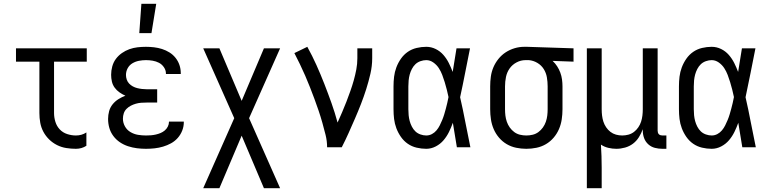

<svg xmlns="http://www.w3.org/2000/svg" viewBox="-20 -774 4040 1009"><path d="M379 8Q354 8 328.5 4Q303 0 280 -11.5Q257 -23 238.5 -41Q220 -59 208 -81.5Q196 -104 191.5 -129Q187 -154 187 -180V-450H64V-520H436V-450H264V-180Q264 -157 271 -134Q278 -111 294 -94Q310 -77 333 -69.5Q356 -62 379 -62Q394 -62 408 -66Q422 -70 434 -78V-8Q422 0 408 4Q394 8 379 8Z M747 8Q723 8 699.5 5Q676 2 653 -5.5Q630 -13 610 -26.5Q590 -40 575.5 -59.5Q561 -79 554.5 -102Q548 -125 548 -149Q548 -170 553.5 -190Q559 -210 572 -226Q585 -242 602.5 -253Q620 -264 639 -271Q623 -278 608 -288.5Q593 -299 582.5 -313.5Q572 -328 568 -345.5Q564 -363 564 -381Q564 -403 570 -425Q576 -447 589 -464.5Q602 -482 620.5 -495Q639 -508 660 -515.5Q681 -523 703 -525.5Q725 -528 747 -528Q768 -528 789.5 -525.5Q811 -523 831.5 -516.5Q852 -510 870.5 -498.5Q889 -487 902.5 -470Q916 -453 923 -432.5Q930 -412 930 -390V-385H852V-388Q852 -405 841.5 -420.5Q831 -436 815.5 -444Q800 -452 782.5 -455Q765 -458 747 -458Q729 -458 710.5 -454.5Q692 -451 676 -441.5Q660 -432 651 -415.5Q642 -399 642 -380Q642 -368 646 -356Q650 -344 658.5 -335Q667 -326 678 -320Q689 -314 701 -311Q713 -308 725.5 -306.5Q738 -305 750 -305H806V-235H750Q736 -235 722 -234Q708 -233 694 -229Q680 -225 667.5 -218.5Q655 -212 645 -202Q635 -192 630.5 -178.5Q626 -165 626 -150Q626 -129 636.5 -110Q647 -91 665.5 -80Q684 -69 705 -65.5Q726 -62 747 -62Q760 -62 773 -63Q786 -64 799 -67Q812 -70 824 -75Q836 -80 846 -88.5Q856 -97 862 -109Q868 -121 868 -134V-135H946V-132Q946 -109 937.5 -87.5Q929 -66 914 -49Q899 -32 879 -21Q859 -10 837 -3.5Q815 3 792.5 5.5Q770 8 747 8ZM712 -600 723 -754H801L776 -600Z M1133 215H1048L1211 -153L1048 -520H1133L1250 -244L1367 -520H1452L1289 -153L1452 215H1367L1250 -61Z M1699 0Q1699 -33 1691 -65Q1683 -97 1674 -129Q1665 -161 1654.5 -192Q1644 -223 1632.5 -254Q1621 -285 1609 -315.5Q1597 -346 1584 -376Q1571 -406 1556.5 -436Q1542 -466 1527 -495L1595 -528Q1621 -481 1643 -432Q1665 -383 1684.5 -333Q1704 -283 1722 -232.5Q1740 -182 1754 -130Q1766 -157 1778 -184.5Q1790 -212 1800.5 -239.5Q1811 -267 1821 -295Q1831 -323 1839 -351.5Q1847 -380 1852.5 -409Q1858 -438 1858 -468V-520H1936V-468Q1936 -427 1926.5 -386Q1917 -345 1904.5 -305.5Q1892 -266 1877 -227.5Q1862 -189 1845.5 -151Q1829 -113 1812 -75Q1795 -37 1776 0Z M2220 8Q2195 8 2169.5 2Q2144 -4 2123 -18.5Q2102 -33 2087 -54.5Q2072 -76 2063 -100Q2054 -124 2051 -149Q2048 -174 2048 -200V-320Q2048 -346 2051 -371Q2054 -396 2063 -420Q2072 -444 2087 -465.5Q2102 -487 2123 -501.5Q2144 -516 2169.5 -522Q2195 -528 2220 -528Q2246 -528 2269.5 -516.5Q2293 -505 2310 -485.5Q2327 -466 2338.5 -443Q2350 -420 2359 -396Q2364 -427 2369 -458Q2374 -489 2379 -520H2450Q2437 -456 2424.5 -391.5Q2412 -327 2398 -263Q2413 -198 2425.5 -132Q2438 -66 2452 0H2381Q2376 -32 2370.5 -64Q2365 -96 2360 -128V-129Q2351 -104 2339.5 -80.5Q2328 -57 2311 -37Q2294 -17 2270 -4.5Q2246 8 2220 8ZM2220 -62Q2236 -62 2250 -69.5Q2264 -77 2274 -89Q2284 -101 2291 -115Q2298 -129 2304 -143.5Q2310 -158 2314.5 -173Q2319 -188 2323 -203Q2327 -218 2330.5 -233Q2334 -248 2337 -264Q2333 -283 2328 -303Q2323 -323 2317 -342.5Q2311 -362 2304 -380.5Q2297 -399 2286 -416Q2275 -433 2257.5 -445.5Q2240 -458 2220 -458Q2205 -458 2189.5 -452.5Q2174 -447 2163 -436.5Q2152 -426 2144.5 -411.5Q2137 -397 2133 -382Q2129 -367 2127.5 -351.5Q2126 -336 2126 -320V-200Q2126 -184 2127.5 -168.5Q2129 -153 2133 -138Q2137 -123 2144.5 -108.5Q2152 -94 2163 -83.5Q2174 -73 2189.5 -67.5Q2205 -62 2220 -62Z M2746 8Q2719 8 2692.5 2.5Q2666 -3 2643 -16.5Q2620 -30 2602.5 -50.5Q2585 -71 2574.5 -95.5Q2564 -120 2560 -146.5Q2556 -173 2556 -200V-320Q2556 -346 2559.5 -371.5Q2563 -397 2573 -420.5Q2583 -444 2599.5 -464.5Q2616 -485 2637.5 -499Q2659 -513 2684 -520.5Q2709 -528 2735 -528H2750L2994 -520V-450L2884 -454Q2898 -441 2908 -425.5Q2918 -410 2924.5 -392.5Q2931 -375 2933.5 -356.5Q2936 -338 2936 -320V-200Q2936 -173 2932 -146.5Q2928 -120 2917.5 -95.5Q2907 -71 2889.5 -50.5Q2872 -30 2849 -16.5Q2826 -3 2799.5 2.5Q2773 8 2746 8ZM2746 -62Q2763 -62 2779.5 -66Q2796 -70 2809.5 -80Q2823 -90 2833 -104Q2843 -118 2848.5 -134Q2854 -150 2856 -166.5Q2858 -183 2858 -200V-320Q2858 -344 2854 -367.5Q2850 -391 2837.5 -411Q2825 -431 2804 -443.5Q2783 -456 2759 -458H2742Q2717 -458 2694.5 -446Q2672 -434 2658 -414Q2644 -394 2639 -369.5Q2634 -345 2634 -320V-200Q2634 -183 2636 -166.5Q2638 -150 2643.5 -134Q2649 -118 2659 -104Q2669 -90 2682.5 -80Q2696 -70 2712.5 -66Q2729 -62 2746 -62Z M3064 215V-520H3142V-200Q3142 -183 3144 -166.5Q3146 -150 3151 -134.5Q3156 -119 3165.5 -105Q3175 -91 3188 -81Q3201 -71 3217 -66.5Q3233 -62 3250 -62Q3267 -62 3283 -66.5Q3299 -71 3312 -81Q3325 -91 3334.5 -105Q3344 -119 3349 -134.5Q3354 -150 3356 -166.5Q3358 -183 3358 -200V-520H3436V-87Q3436 -82 3437.5 -77Q3439 -72 3442.5 -68.5Q3446 -65 3451 -63.5Q3456 -62 3461 -62H3482V8H3461Q3441 8 3421.5 3Q3402 -2 3387 -15.5Q3372 -29 3365 -48Q3358 -67 3358 -87V-95Q3350 -73 3337.5 -53Q3325 -33 3306.5 -19Q3288 -5 3265 1.5Q3242 8 3219 8Q3198 8 3177 3Q3156 -2 3138 -14Q3140 16 3141 46.5Q3142 77 3142 107V215Z M3720 8Q3695 8 3669.5 2Q3644 -4 3623 -18.5Q3602 -33 3587 -54.5Q3572 -76 3563 -100Q3554 -124 3551 -149Q3548 -174 3548 -200V-320Q3548 -346 3551 -371Q3554 -396 3563 -420Q3572 -444 3587 -465.5Q3602 -487 3623 -501.5Q3644 -516 3669.5 -522Q3695 -528 3720 -528Q3746 -528 3769.5 -516.5Q3793 -505 3810 -485.5Q3827 -466 3838.5 -443Q3850 -420 3859 -396Q3864 -427 3869 -458Q3874 -489 3879 -520H3950Q3937 -456 3924.5 -391.5Q3912 -327 3898 -263Q3913 -198 3925.5 -132Q3938 -66 3952 0H3881Q3876 -32 3870.5 -64Q3865 -96 3860 -128V-129Q3851 -104 3839.5 -80.5Q3828 -57 3811 -37Q3794 -17 3770 -4.5Q3746 8 3720 8ZM3720 -62Q3736 -62 3750 -69.5Q3764 -77 3774 -89Q3784 -101 3791 -115Q3798 -129 3804 -143.5Q3810 -158 3814.5 -173Q3819 -188 3823 -203Q3827 -218 3830.5 -233Q3834 -248 3837 -264Q3833 -283 3828 -303Q3823 -323 3817 -342.5Q3811 -362 3804 -380.5Q3797 -399 3786 -416Q3775 -433 3757.5 -445.5Q3740 -458 3720 -458Q3705 -458 3689.5 -452.5Q3674 -447 3663 -436.5Q3652 -426 3644.5 -411.5Q3637 -397 3633 -382Q3629 -367 3627.5 -351.5Q3626 -336 3626 -320V-200Q3626 -184 3627.5 -168.5Q3629 -153 3633 -138Q3637 -123 3644.5 -108.5Q3652 -94 3663 -83.5Q3674 -73 3689.5 -67.5Q3705 -62 3720 -62Z"/></svg>

Font: Iosevka Fixed
Style: Regular
Weight: 400
Monospace: yes
Designer: Belleve Invis
Foundry: Belleve Invis
Version: Version 33.2.4